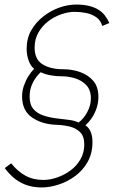

<svg xmlns="http://www.w3.org/2000/svg" viewBox="-20 -735 514 843"><path d="M355 -185Q386 -164 386 -111Q386 -62 365 -24.5Q344 13 310 38Q276 63 237 75.5Q198 88 164 88Q123 88 92 76Q61 64 39 44.5Q17 25 1 3L29 -18Q58 18 92 36.5Q126 55 171 55Q200 55 231.5 44Q263 33 290 13Q317 -7 333.5 -36Q350 -65 350 -101Q350 -137 331.5 -155Q313 -173 285.5 -179.5Q258 -186 228 -187Q165 -189 121 -219Q77 -249 77 -312Q77 -336 85 -359Q93 -382 105 -401Q117 -420 130 -433Q115 -444 106 -468.5Q97 -493 97 -521Q97 -567 117.5 -602.5Q138 -638 171 -663.5Q204 -689 241.5 -702Q279 -715 314 -715Q347 -715 371 -709Q395 -703 412 -692.5Q429 -682 440.5 -667Q452 -652 460 -634L429 -621Q422 -646 402.5 -659.5Q383 -673 358 -678Q333 -683 308 -683Q279 -683 248 -672Q217 -661 191 -641Q165 -621 148.5 -592Q132 -563 132 -526Q132 -474 167 -452.5Q202 -431 257 -431Q297 -431 332 -418.5Q367 -406 389.5 -380Q412 -354 412 -309Q412 -285 404.5 -261.5Q397 -238 384 -218.5Q371 -199 355 -185ZM110 -312Q110 -276 126 -257Q142 -238 167.5 -229Q193 -220 222.5 -216Q252 -212 279.5 -209Q307 -206 325 -197Q348 -214 363.5 -243.5Q379 -273 379 -303Q379 -340 359 -361Q339 -382 310 -391Q281 -400 251 -400Q225 -400 201 -404.5Q177 -409 159 -418Q140 -402 125 -373.5Q110 -345 110 -312Z"/></svg>

Font: Raleway Thin ExtraLight
Style: Italic
Weight: 250
Italic angle: -12°
Version: Version 4.026